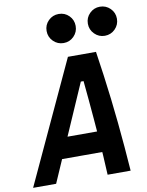

<svg xmlns="http://www.w3.org/2000/svg" viewBox="-132 -1012 831 1083"><g transform="rotate(-10 283.5 -470.5)"><path d="M-31.7 0 290 -693.8H450.7Q461.4 -624.5 470.7 -555.2Q480 -485.8 488.3 -416.5Q496.6 -347.2 503.4 -277.6Q510.3 -208 516.1 -138.7Q522 -69.3 526.9 0H395Q392.6 -54.2 389.2 -108.6Q385.7 -163.1 381.6 -217.3Q377.4 -271.5 372.8 -325.9Q368.2 -380.4 363.3 -434.8Q358.4 -489.3 353 -543.5H337.4L100.1 0ZM94.2 -131.3 110.8 -250.5H462.4L445.8 -131.3ZM516.1 -774.4Q482 -774.4 457.6 -798.8Q433.1 -823.2 433.1 -857.9Q433.1 -892.6 457.6 -916.8Q482 -940.9 516.1 -940.9Q550.8 -940.9 575.2 -916.8Q599.6 -892.6 599.6 -857.9Q599.6 -823.2 575.3 -798.8Q551 -774.4 516.1 -774.4ZM280.3 -774.4Q245.6 -774.4 221.2 -798.8Q196.8 -823.2 196.8 -857.9Q196.8 -892.6 221.2 -916.8Q245.6 -940.9 280.3 -940.9Q315 -940.9 339.1 -916.8Q363.3 -892.6 363.3 -857.9Q363.3 -823.2 339.1 -798.8Q315 -774.4 280.3 -774.4Z"/></g></svg>

Font: Cascadia Code PL
Style: Italic
Weight: 400
Italic angle: -10°
Monospace: yes
Designer: Aaron Bell
Foundry: Saja Typeworks
Version: Version 2404.023